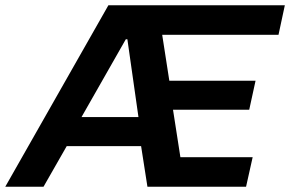

<svg xmlns="http://www.w3.org/2000/svg" viewBox="-55 -708 1100 728"><path d="M-35 0 356 -688H1025L1001 -576H560L587 -402H914L890 -292H601L629 -112H903L878 0H504L480 -154H198L110 0ZM254 -264H470L428 -559H422Z"/></svg>

Font: Saira Thin SemiBold
Style: Italic
Weight: 600
Italic angle: -12°
Version: Version 1.101